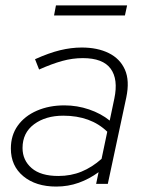

<svg xmlns="http://www.w3.org/2000/svg" viewBox="-20 -677 529 707"><path d="M187 10Q112 10 66 -28Q20 -66 20 -130Q20 -179 45.5 -214.5Q71 -250 116 -269.5Q161 -289 217 -289Q264 -289 308 -274Q352 -259 384 -233L401 -314Q416 -385 387.5 -424Q359 -463 285 -463Q247 -463 209 -452.5Q171 -442 124 -421L109 -459Q160 -482 201 -492Q242 -502 281 -502Q339 -502 380.5 -481.5Q422 -461 440 -420.5Q458 -380 445 -318L377 0H334L343 -43Q309 -18 270 -4Q231 10 187 10ZM195 -29Q241 -29 280 -45Q319 -61 354 -92L375 -192Q314 -251 213 -251Q148 -251 105.5 -219.5Q63 -188 63 -132Q63 -87 96.5 -58Q130 -29 195 -29ZM179 -620 186 -657H448L440 -620Z"/></svg>

Font: Red Hat Display
Style: Italic
Weight: 300
Italic angle: -12°
Designer: Pentagram, MCKL
Foundry: Pentagram, MCKL
Version: Version 1.023